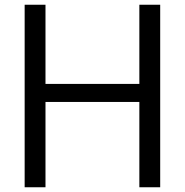

<svg xmlns="http://www.w3.org/2000/svg" viewBox="-20 -790 780 810"><path d="M171.9 0H84V-770H171.9V-436H567.9V-770H655.8V0H567.9V-359.9H171.9Z"/></svg>

Font: Junction Regular
Style: Regular
Weight: 500
Designer: Caroline Hadilaksono
Foundry: Caroline Hadilaksono
Version: Version 1.056